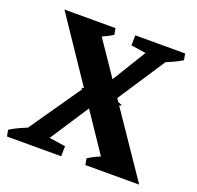

<svg xmlns="http://www.w3.org/2000/svg" viewBox="-117 -783 933 909"><g transform="rotate(20 349.5 -329.0)"><path d="M501 0 58 -658H227L674 0ZM8 0 2 -32Q24 -46 49.5 -57.5Q75 -69 101 -79L114 0ZM141 0 144 -71 282 -51 281 0ZM36 0 302 -384 381 -340 159 0ZM403 0 397 -32Q419 -46 444.5 -57.5Q470 -69 496 -79L509 0ZM337 -294 259 -337 339 -357 408 -333ZM397 -294 328 -341 399 -353 469 -325ZM222 -579 209 -658H315L321 -626Q300 -613 274.5 -601.5Q249 -590 222 -579ZM430 -340 353 -374 527 -658H639ZM552 -587 414 -607 415 -658H555ZM573 -579 560 -658H666L672 -626Q651 -613 625.5 -601.5Q600 -590 573 -579Z"/></g></svg>

Font: Eczar SemiBold
Style: Regular
Weight: 600
Designer: Vaibhav Singh
Foundry: Rosetta Type Foundry
Version: Version 2.000